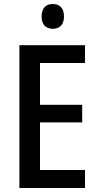

<svg xmlns="http://www.w3.org/2000/svg" viewBox="-20 -940 493 960"><path d="M244 -920C209 -920 188 -899 188 -857C188 -817 210 -796 244 -796C278 -796 300 -817 300 -857C300 -899 279 -920 244 -920ZM405 0V-90H180V-328H391V-416H180V-625H405V-714H77V0Z"/></svg>

Font: Noto Sans Lao Looped Condensed Medium
Style: Regular
Weight: 500
Width: 3
Designer: Mark Frömberg, Ben Mitchell
Foundry: The Fontpad Ltd
Version: Version 1.002